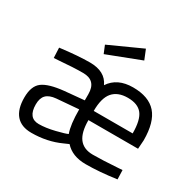

<svg xmlns="http://www.w3.org/2000/svg" viewBox="-161 -918 1126 1106"><g transform="rotate(30 402.0 -365.0)"><path d="M710 -65 739 -67 741 -6Q628 10 538 10Q448 10 400 -44L368 -30Q281 10 176 10Q109 10 74.5 -29.5Q40 -69 40 -146Q40 -223 81 -253.5Q122 -284 221 -294L350 -306V-347Q350 -438 263 -438Q197 -438 104 -430L73 -428L70 -495Q189 -510 267 -510Q369 -510 402 -437Q450 -510 554.5 -510Q659 -510 709 -453.5Q759 -397 759 -276L755 -218H425Q425 -136 455 -97Q485 -58 546.5 -58Q608 -58 710 -65ZM188 -55Q234 -55 293 -69.5Q352 -84 367 -92Q348 -143 348 -245L202 -233Q158 -229 137.5 -208Q117 -187 117 -145Q117 -55 188 -55ZM425 -279H684Q684 -368 654.5 -405.5Q625 -443 558.5 -443Q492 -443 458.5 -404Q425 -365 425 -279ZM290 -642 506 -740 532 -676 311 -591Z"/></g></svg>

Font: Titillium Web
Style: Regular
Weight: 400
Version: Version 1.001;PS 57.000;hotconv 1.0.70;makeotf.lib2.5.55311